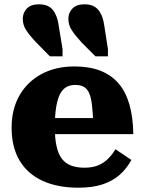

<svg xmlns="http://www.w3.org/2000/svg" viewBox="-20 -861 670 893"><path d="M465 -742 482 -632V-599H424L359 -664Q329 -697 313.5 -721Q298 -745 298 -773Q298 -802 317 -821.5Q336 -841 373 -841Q416 -841 437.5 -814.5Q459 -788 465 -742ZM253 -742 271 -632V-599H212L148 -664Q117 -697 101.5 -721Q86 -745 86 -773Q86 -802 105 -821.5Q124 -841 161 -841Q205 -841 226 -814.5Q247 -788 253 -742ZM235 -268Q235 -217 243 -181Q251 -145 267.5 -123Q284 -101 310.5 -91Q337 -81 373 -81Q410 -81 436.5 -92Q463 -103 482.5 -122.5Q502 -142 517 -167L591 -117Q569 -76 535.5 -47Q502 -18 455.5 -3Q409 12 345 12Q248 12 178 -20Q108 -52 71 -114.5Q34 -177 34 -267Q34 -353 70.5 -417Q107 -481 173 -516.5Q239 -552 326 -552Q396 -552 447 -532Q498 -512 531.5 -473Q565 -434 582 -374.5Q599 -315 600 -237H187V-312H433L414 -282Q412 -339 407.5 -375Q403 -411 393.5 -430.5Q384 -450 368 -458Q352 -466 330 -466Q307 -466 289.5 -456.5Q272 -447 260 -425Q248 -403 241.5 -364.5Q235 -326 235 -268Z"/></svg>

Font: Roboto Serif 20pt ExtraBold
Style: Regular
Weight: 800
Version: Version 1.008